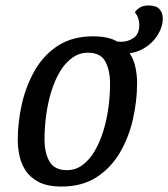

<svg xmlns="http://www.w3.org/2000/svg" viewBox="-20 -663 616 703"><path d="M205 20Q153 20 121 3Q89 -14 72.5 -40.5Q56 -67 50.5 -96.5Q45 -126 45 -150Q45 -217 60.5 -284Q76 -351 108.5 -407Q141 -463 193.5 -496.5Q246 -530 321 -530Q374 -530 405.5 -513Q437 -496 454 -469.5Q471 -443 476.5 -413.5Q482 -384 482 -360Q482 -293 466.5 -225.5Q451 -158 418 -102.5Q385 -47 332.5 -13.5Q280 20 205 20ZM225 -40Q257 -40 282.5 -59Q308 -78 327 -110.5Q346 -143 358.5 -184Q371 -225 377 -269.5Q383 -314 383 -357Q383 -406 365.5 -438Q348 -470 302 -470Q270 -470 244 -451Q218 -432 199 -400Q180 -368 167.5 -327Q155 -286 149 -241Q143 -196 143 -153Q143 -104 161 -72Q179 -40 225 -40ZM435 -467Q416 -467 403.5 -469.5Q391 -472 383 -477L385 -515Q396 -512 405.5 -511Q415 -510 424 -510Q448 -510 469 -524Q490 -538 490 -572Q490 -598 474 -618Q479 -627 491.5 -635Q504 -643 523 -643Q552 -643 564 -629.5Q576 -616 576 -596Q576 -565 557.5 -535Q539 -505 507 -486Q475 -467 435 -467Z"/></svg>

Font: Sansita Swashed Light
Style: Regular
Weight: 300
Designer: Pablo Cosgaya
Foundry: Omnibus-Type
Version: Version 1.003